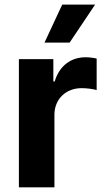

<svg xmlns="http://www.w3.org/2000/svg" viewBox="-20 -797 449 817"><path d="M60.4 0H211.6V-308.6C211.6 -375.7 260.7 -421.9 327.4 -421.9C348.4 -421.9 377.1 -418.3 391.3 -413.7V-547.9C377.8 -551.1 359 -553.3 343.8 -553.3C282.7 -553.3 232.6 -517.8 212.7 -450.3H207V-545.5H60.4ZM169.4 -615.8H276.3L384.6 -777.3H244.7Z"/></svg>

Font: Magic Ui Pro
Style: Bold
Weight: 700
Designer: Stefan Endress, Andreas Faust
Version: Version 1.000;FEAKit 1.0